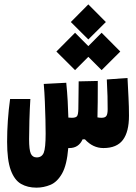

<svg xmlns="http://www.w3.org/2000/svg" viewBox="-20 -676 626 883"><path d="M147.5 187Q106.9 187 76.7 169.7Q46.4 152.3 29.5 106.4Q12.7 60.5 12.7 -23.9Q12.7 -120.6 26.4 -220.7H119.6Q116.7 -173.3 115.2 -121.6Q113.8 -69.8 113.8 -36.1Q113.8 12.7 121.6 30.3Q129.4 47.9 148.9 47.9Q172.4 47.9 181.2 26.4Q189.9 4.9 189.9 -61.5Q189.9 -87.4 189 -126.2Q188 -165 186.3 -208Q184.6 -251 181.2 -290L284.7 -295.4Q289.1 -252 291.3 -211.2Q293.5 -170.4 294.4 -135.3Q304.2 -134.3 310.5 -134.3Q329.1 -134.3 334.5 -142.1Q339.8 -149.9 340.3 -174.8Q340.8 -206.5 341.1 -238.3Q341.3 -270 341.8 -301.8L429.7 -303.7Q429.7 -297.4 429.7 -291Q429.7 -284.7 429.7 -278.3Q429.7 -242.2 429.4 -205.6Q429.2 -168.9 428.2 -136.2Q437.5 -134.3 446.8 -134.3Q463.9 -134.3 469.5 -143.3Q475.1 -152.3 475.1 -173.3Q475.1 -200.7 474.4 -234.1Q473.6 -267.6 471.2 -310.5L566.4 -317.4Q568.8 -268.1 571 -226.8Q573.2 -185.5 573.2 -143.6Q573.2 -69.8 545.2 -32.5Q517.1 4.9 455.6 4.9Q407.2 4.9 370.6 -35.2H359.9Q341.8 4.9 298.8 4.9Q296.4 4.9 293.9 4.9Q287.6 83 265.4 122.1Q243.2 161.1 211.9 174.1Q180.7 187 147.5 187ZM447.3 -353.5 386.2 -414.6 325.2 -353.5 239.3 -439 325.2 -525.4 386.2 -463.9 447.3 -525.4 533.2 -439ZM386.2 -494.6 305.7 -574.7 386.2 -655.8 466.8 -574.7Z"/></svg>

Font: Cascadia Mono
Style: Bold
Weight: 700
Monospace: yes
Designer: Aaron Bell
Foundry: Saja Typeworks
Version: Version 2404.023; ttfautohint (v1.8.4)